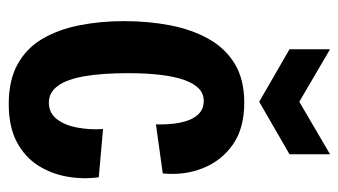

<svg xmlns="http://www.w3.org/2000/svg" viewBox="-192 -590 793 450"><g transform="rotate(90 205.0 -364.5)"><path d="M223 12Q168 12 130.5 -8.5Q93 -29 71 -66Q49 -103 39 -152.5Q29 -202 29 -258Q29 -316 39 -367Q49 -418 71 -457Q93 -496 129.5 -518Q166 -540 220 -540Q280 -540 318 -513.5Q356 -487 373.5 -443.5Q391 -400 386 -349L271 -333Q272 -364 267 -389.5Q262 -415 249.5 -430Q237 -445 216 -445Q199 -445 187 -433.5Q175 -422 167 -399.5Q159 -377 155 -344Q151 -311 151 -268Q151 -208 158 -166.5Q165 -125 180.5 -103.5Q196 -82 220 -82Q244 -82 258.5 -100.5Q273 -119 278.5 -148.5Q284 -178 282 -209L395 -199Q400 -162 393.5 -125Q387 -88 367.5 -57Q348 -26 312.5 -7Q277 12 223 12ZM95 -741 218 -669 341 -741V-646L218 -575L95 -646Z"/></g></svg>

Font: Bricolage Grotesque 36pt Condensed SemiBold
Style: Regular
Weight: 600
Width: 3
Designer: Mathieu Triay
Foundry: Atelier Triay
Version: Version 1.001;gftools[0.9.33.dev8+g029e19f]